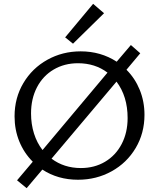

<svg xmlns="http://www.w3.org/2000/svg" viewBox="-20 -932 829 1002"><path d="M361 -704 320 -737 466 -912 523 -863ZM734 -333Q734 -237 688 -159.5Q642 -82 562.5 -38Q483 6 387 6Q282 6 201 -47L119 50L69 9L151 -88Q105 -134 80.5 -194.5Q56 -255 56 -325Q56 -421 102 -498.5Q148 -576 227 -620Q306 -664 401 -664Q506 -664 589 -610L663 -697L712 -654L640 -568Q685 -523 709.5 -462.5Q734 -402 734 -333ZM202 -149 541 -553Q476 -602 387 -602Q316 -602 260 -569Q204 -536 173 -476.5Q142 -417 142 -340Q142 -284 157.5 -235Q173 -186 202 -149ZM646 -316Q646 -429 588 -506L249 -104Q314 -55 402 -55Q473 -55 528.5 -88Q584 -121 615 -180.5Q646 -240 646 -316Z"/></svg>

Font: Ysabeau SC Medium
Style: Regular
Weight: 500
Designer: Christian Thalmann (Catharsis Fonts)
Version: Version 0.003